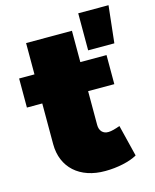

<svg xmlns="http://www.w3.org/2000/svg" viewBox="-113 -819 731 906"><g transform="rotate(-15 252.5 -366.0)"><path d="M357 -742V-561H485L505 -742ZM351 -164C324 -163 307 -181 307 -210V-375H435V-517H307V-670H83V-517H8V-375H83V-176C83 -62 164 11 289 10C347 10 409 -3 445 -24L407 -178C386 -170 364 -164 351 -164Z"/></g></svg>

Font: Montserrat-Arabic Black
Style: Regular
Weight: 900
Designer: Mohamed Gaber
Foundry: Kief Type Foundry
Version: Version 5.008;PS 005.008;hotconv 1.0.88;makeotf.lib2.5.64775